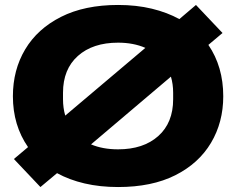

<svg xmlns="http://www.w3.org/2000/svg" viewBox="-20 -742 952 774"><path d="M143 12 36 -101 93 -149Q32 -237 32 -354Q32 -460 81.5 -543Q131 -626 226 -674Q321 -722 456 -722Q530 -722 592 -707Q654 -692 703 -665L770 -722L877 -609L820 -561Q880 -473 880 -354Q880 -249 830.5 -166Q781 -83 686.5 -35.5Q592 12 456 12Q383 12 321 -2.5Q259 -17 210 -44ZM234 -342Q234 -307 243 -276L566 -549Q518 -570 456 -570Q354 -570 294 -516.5Q234 -463 234 -368ZM456 -140Q558 -140 618 -193.5Q678 -247 678 -342V-368Q678 -403 669 -433L347 -160Q394 -140 456 -140Z"/></svg>

Font: Special Gothic Expanded One
Style: Regular
Weight: 400
Designer: Alistair McCready
Foundry: Monolith
Version: Version 1.010; ttfautohint (v1.8.4.7-5d5b)